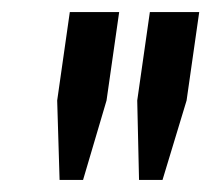

<svg xmlns="http://www.w3.org/2000/svg" viewBox="-20 -706 351 319"><path d="M211 -407 208 -539 229 -686H311L290 -539L250 -407ZM79 -407 75 -539 96 -686H178L157 -539L118 -407Z"/></svg>

Font: Archivo Narrow
Style: Italic
Weight: 400
Italic angle: -8°
Designer: Hector Gatti
Foundry: Omnibus-Type
Version: Version 3.002